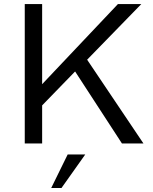

<svg xmlns="http://www.w3.org/2000/svg" viewBox="-20 -710 755 950"><path d="M102.5 0V-689.9H188.5V-293.5L563.5 -689.9H679.2L411.1 -414.6L689.9 0H583.5L351.6 -356.4L188.5 -188.5V0ZM233.4 220.2 314.9 54.2H401.9L284.2 220.2Z"/></svg>

Font: HK Grotesk Medium Legacy
Style: Regular
Weight: 500
Designer: Alfredo Marco Pradil
Foundry: Hanken Design Co.
Version: Version 2.022;PS 002.022;hotconv 1.0.88;makeotf.lib2.5.64775